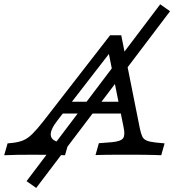

<svg xmlns="http://www.w3.org/2000/svg" viewBox="-78 -739 830 914"><path d="M94.4 155.6 48.4 123.4 684.7 -718.5 731.5 -685.5ZM197.6 -168.5Q158.9 -119.4 164.1 -92.3Q169.4 -65.3 218.5 -59.7L247.6 -56.5L231.5 0Q195.2 -1.6 155.6 -2Q116.1 -2.4 75.8 -2.4Q41.1 -2.4 6.5 -2Q-28.2 -1.6 -58.1 0L-41.9 -56.5L-17.7 -58.9Q11.3 -62.1 32.7 -71Q54 -79.8 75.8 -101.2Q97.6 -122.6 127.4 -160.5L446 -571H499.2L587.9 -126.6Q592.7 -104 598.8 -90.3Q604.8 -76.6 619.4 -70.2Q633.9 -63.7 663.7 -60.5L705.6 -56.5L689.5 0Q678.2 -0.8 658.5 -1.2Q638.7 -1.6 616.9 -2Q595.2 -2.4 575.8 -2.4H572.6Q550.8 -2.4 525.8 -2.4Q500.8 -2.4 475 -2.4Q449.2 -2.4 424.2 -2Q399.2 -1.6 376.6 -0.8L392.7 -57.3L454.8 -62.1Q496.8 -66.1 507.7 -80.6Q518.5 -95.2 510.5 -132.3L436.3 -502.4L460.5 -508.1ZM200 -198.4 242.7 -254.8H509.7L516.9 -198.4Z"/></svg>

Font: Playfair 5pt SemiExpanded Light
Style: Italic
Weight: 300
Width: 6
Italic angle: -15.6°
Designer: Claus Eggers Sørensen
Foundry: Claus Eggers Sørensen
Version: Version 2.203